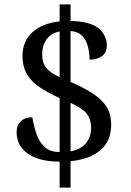

<svg xmlns="http://www.w3.org/2000/svg" viewBox="-20 -780 599 879"><path d="M253 -40Q159 -40 107.5 -76.5Q56 -113 56 -176Q56 -206 75 -224.5Q94 -243 128 -243Q135 -202 147.5 -165.5Q160 -129 185 -106.5Q210 -84 253 -84V-331Q191 -359 153.5 -386.5Q116 -414 99.5 -447Q83 -480 83 -524Q83 -592 129 -633Q175 -674 253 -682V-760H303V-684Q393 -682 431 -650.5Q469 -619 469 -572Q469 -540 447.5 -523.5Q426 -507 390 -507Q390 -536 383 -565Q376 -594 357.5 -614.5Q339 -635 303 -638V-405Q363 -379 404.5 -352Q446 -325 467.5 -291.5Q489 -258 489 -210Q489 -135 440.5 -93Q392 -51 303 -42V79H253ZM253 -636Q213 -628 193 -599.5Q173 -571 173 -532Q173 -490 193.5 -467Q214 -444 253 -427ZM303 -87Q348 -95 372.5 -123.5Q397 -152 397 -195Q397 -235 376 -260.5Q355 -286 303 -309Z"/></svg>

Font: Noto Serif Dives Akuru
Style: Regular
Weight: 400
Designer: Fernando Caro
Foundry: Fernando Caro
Version: Version 2.000; ttfautohint (v1.8.4.7-5d5b)